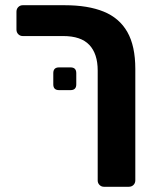

<svg xmlns="http://www.w3.org/2000/svg" viewBox="-20 -591 597 735"><path d="M354 -321Q354 -385 322 -419Q290 -453 222 -453H67Q57 -453 50 -460Q43 -467 43 -478V-546Q43 -557 50 -564Q57 -571 67 -571H228Q317 -571 377 -546.5Q437 -522 467.5 -468.5Q498 -415 498 -327V99Q498 110 491 117Q484 124 473 124H378Q368 124 361 117Q354 110 354 100ZM206 -246Q184 -246 184 -268V-311Q184 -333 206 -333H250Q272 -333 272 -311V-268Q272 -246 250 -246Z"/></svg>

Font: Rubik SemiBold
Style: Regular
Weight: 600
Designer: Hubert and Fischer
Foundry: Hubert and Fischer
Version: Version 2.300;gftools[0.9.30]